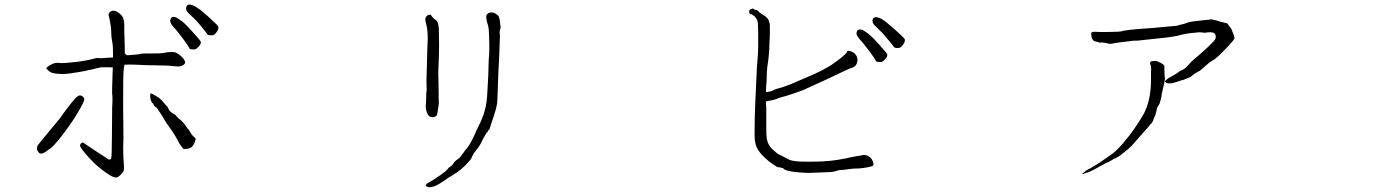

<svg xmlns="http://www.w3.org/2000/svg" viewBox="-20 -754 6040 835"><path d="M852.5 -642.6Q833 -666 819.3 -678.7Q805.7 -690.4 798.3 -698.2Q791 -706.1 790 -711.9Q788.1 -718.8 791 -725.6Q792 -730.5 796.9 -732.4Q801.8 -735.4 809.6 -733.4Q817.4 -732.4 828.1 -726.6Q840.8 -718.8 851.6 -710.9Q865.2 -699.2 884.8 -682.6Q927.7 -643.6 929.2 -638.7Q930.7 -633.8 929.2 -627.9Q927.7 -622.1 921.9 -614.3Q916 -606.4 911.1 -603Q906.2 -599.6 896.5 -600.6Q885.7 -600.6 882.8 -603.5Q882.8 -605.5 852.5 -642.6ZM776.4 -585Q750 -619.1 746.1 -624Q733.4 -636.7 727.5 -645.5Q721.7 -653.3 720.7 -660.2Q718.8 -666 722.7 -672.9Q723.6 -677.7 729.5 -679.7Q734.4 -681.6 741.2 -679.7Q749 -677.7 759.8 -669.9Q771.5 -662.1 781.2 -653.3Q794.9 -640.6 811.5 -622.1Q850.6 -579.1 852.5 -574.2Q854.5 -569.3 852.5 -563.5Q850.6 -557.6 843.8 -550.8Q836.9 -543.9 832 -541Q827.1 -538.1 815.9 -539.1Q804.7 -540 803.7 -543.9Q800.8 -551.8 776.4 -585ZM647.5 -299.8Q645.5 -306.6 641.6 -305.7Q641.6 -305.7 641.6 -306.6Q637.7 -313.5 636.7 -316.4Q631.8 -329.1 633.8 -342.8V-343.8Q633.8 -343.8 633.8 -348.6Q644.5 -345.7 658.2 -336.9Q674.8 -327.1 682.6 -318.4Q688.5 -311.5 693.4 -305.7Q699.2 -299.8 704.1 -293.9Q710 -288.1 711.9 -283.2Q714.8 -273.4 722.7 -267.6Q728.5 -262.7 735.4 -258.8Q741.2 -255.9 744.1 -252.9Q748 -247.1 754.9 -241.2V-240.2Q760.7 -236.3 766.6 -231.4Q776.4 -221.7 782.2 -214.8Q788.1 -205.1 793.9 -198.2V-197.3Q802.7 -188.5 805.7 -182.6Q812.5 -168 820.3 -162.1Q825.2 -156.2 826.2 -156.2L827.1 -155.3H828.1H829.1Q829.1 -155.3 829.1 -154.8Q829.1 -154.3 830.1 -152.3V-150.4L831.1 -149.4Q827.1 -128.9 814.5 -115.2Q801.8 -104.5 780.3 -106.4Q776.4 -106.4 775.4 -108.4V-109.4L774.4 -110.4Q772.5 -113.3 767.6 -119.1Q763.7 -124 760.7 -128.9Q743.2 -163.1 731.4 -179.7L700.2 -224.6Q695.3 -231.4 691.4 -240.2Q683.6 -252 675.8 -264.6Q662.1 -285.2 661.1 -286.1Q648.4 -293 647.5 -299.8ZM516.6 -68.4 518.6 -42Q519.5 -20.5 519.5 -19.5Q518.6 -10.7 514.6 -4.9Q511.7 -1 502.9 7.8Q494.1 15.6 491.2 16.6Q484.4 18.6 479.5 17.6Q470.7 15.6 459 8.8Q443.4 -1 427.7 -12.7Q401.4 -33.2 389.6 -44.9Q372.1 -61.5 350.6 -86.9Q332 -109.4 329.1 -116.2Q326.2 -124 332.5 -130.4Q338.9 -136.7 344.7 -131.8Q349.6 -127.9 398.4 -95.7Q443.4 -66.4 451.2 -61.5Q457 -58.6 460.9 -61.5Q464.8 -64.5 464.8 -74.2Q464.8 -78.1 465.8 -96.7Q466.8 -143.6 466.8 -168Q467.8 -215.8 467.8 -286.1Q467.8 -290 468.8 -304.7Q469.7 -329.1 468.8 -335.9Q465.8 -346.7 469.7 -437.5L470.7 -460.9Q418.9 -462.9 408.2 -459Q392.6 -455.1 380.9 -452.1Q368.2 -450.2 349.6 -445.3Q318.4 -439.5 284.2 -434.6Q250 -429.7 218.8 -434.6Q202.1 -436.5 192.4 -445.3Q181.6 -454.1 181.6 -459Q192.4 -468.8 207 -475.6Q221.7 -482.4 234.4 -480.5Q247.1 -478.5 269.5 -480.5Q293 -482.4 318.4 -485.4Q358.4 -491.2 369.1 -494.1Q402.3 -502.9 408.2 -502Q411.1 -500 421.9 -501Q433.6 -502 446.3 -502.9Q459 -503.9 471.7 -503.9Q471.7 -555.7 468.8 -567.4Q463.9 -590.8 463.9 -609.9Q463.9 -628.9 460.9 -646Q458 -663.1 456.1 -671.9L452.1 -689.5Q453.1 -698.2 460 -703.1Q467.8 -709 477.5 -707Q488.3 -705.1 500 -695.3Q508.8 -688.5 515.6 -676.8Q516.6 -674.8 519.5 -661.1Q520.5 -656.2 520.5 -639.6Q520.5 -627 520.5 -612.3Q520.5 -597.7 521.5 -586.9Q522.5 -576.2 522.5 -557.1Q522.5 -538.1 522.5 -538.1Q522.5 -532.2 522.5 -528.3Q523.4 -525.4 522.5 -522.5Q529.3 -513.7 535.2 -513.7L582 -517.6L589.8 -519.5Q592.8 -519.5 592.8 -520.5Q594.7 -520.5 616.2 -521.5Q625 -521.5 638.7 -521.5Q679.7 -521.5 689.5 -523.4Q703.1 -526.4 712.9 -527.3Q736.3 -528.3 742.2 -526.4Q754.9 -521.5 771.5 -505.9Q782.2 -495.1 785.2 -484.4Q786.1 -479.5 780.3 -473.6Q773.4 -467.8 764.6 -465.8Q752.9 -463.9 739.3 -465.8Q727.5 -467.8 706.1 -468.8L612.3 -470.7Q570.3 -472.7 570.3 -472.7Q543.9 -473.6 521.5 -472.7Q518.6 -463.9 516.6 -433.6Q515.6 -416 515.6 -316.4Q515.6 -302.7 515.6 -288.1L516.6 -180.7Q516.6 -176.8 516.6 -166Q517.6 -155.3 516.6 -140.6Q515.6 -114.3 515.6 -108.4Q515.6 -90.8 516.6 -68.4ZM152.3 -86.9Q148.4 -89.8 144.5 -96.7Q141.6 -99.6 140.6 -105.5Q140.6 -109.4 141.1 -113.8Q141.6 -118.2 145 -123Q148.4 -127.9 166 -149.4L246.1 -246.1V-247.1Q250 -253.9 269.5 -279.3Q290 -306.6 303.7 -322.3Q314.5 -335 325.2 -338.9Q330.1 -340.8 339.8 -334Q344.7 -331.1 345.7 -325.2Q347.7 -320.3 344.7 -314.5Q340.8 -303.7 331.1 -286.1Q315.4 -258.8 303.7 -240.2Q293 -223.6 268.6 -189.5Q246.1 -159.2 235.4 -146.5Q210.9 -117.2 203.1 -111.3Q189.5 -102.5 179.7 -94.7Q169.9 -87.9 162.1 -85.9Z M2105.5 -496.1Q2107.4 -512.7 2107.9 -530.8Q2108.4 -548.8 2107.9 -565.9Q2107.4 -583 2106.4 -609.4Q2106.4 -627.9 2102.5 -643.6Q2099.6 -651.4 2096.7 -664.1Q2093.8 -679.7 2094.7 -685.5Q2095.7 -691.4 2103.5 -696.3Q2109.4 -700.2 2119.1 -700.2Q2127.9 -699.2 2134.8 -695.3Q2143.6 -689.5 2148.4 -683.6Q2150.4 -678.7 2153.3 -668Q2154.3 -664.1 2155.3 -650.4Q2157.2 -636.7 2157.2 -632.8Q2150.4 -618.2 2154.3 -600.6L2150.4 -494.1Q2149.4 -474.6 2147.5 -444.3L2145.5 -385.7Q2144.5 -362.3 2144.5 -356.4Q2144.5 -345.7 2143.6 -334Q2142.6 -324.2 2142.6 -314.5Q2143.6 -293 2115.2 -212.9Q2111.3 -201.2 2108.4 -190.4Q2108.4 -189.5 2107.4 -190.4H2106.4Q2105.5 -188.5 2103.5 -186.5Q2102.5 -183.6 2101.6 -182.6Q2099.6 -177.7 2095.7 -175.8Q2093.8 -172.9 2092.8 -170.9Q2089.8 -167 2087.9 -162.1Q2085.9 -159.2 2082 -152.3Q2071.3 -128.9 2062.5 -116.2Q2040 -86.9 2037.1 -81.1Q2027.3 -59.6 2025.4 -58.6Q2012.7 -44.9 2002 -33.2Q1993.2 -25.4 1983.4 -16.6Q1968.8 -4.9 1965.8 -2.9Q1959 0 1953.1 4.9Q1948.2 8.8 1940.4 12.7Q1931.6 17.6 1918 27.3Q1905.3 36.1 1891.6 44.9Q1874 55.7 1863.3 57.6Q1846.7 62.5 1838.9 58.6Q1835.9 57.6 1835 56.6Q1831.1 54.7 1832 52.7L1833 49.8Q1834 44.9 1843.8 40Q1854.5 34.2 1869.1 25.4Q1877 20.5 1882.8 15.6Q1889.6 11.7 1893.6 8.8Q1900.4 3.9 1905.3 0Q1909.2 -3.9 1912.1 -4.9Q1916 -6.8 1918.9 -10.7Q1920.9 -13.7 1923.8 -15.6Q1926.8 -17.6 1929.7 -22.5Q1930.7 -24.4 1935.5 -27.3Q1944.3 -32.2 1950.2 -41Q1959 -54.7 1970.7 -61.5Q1979.5 -67.4 1992.2 -85Q2002 -99.6 2013.7 -113.3Q2025.4 -129.9 2030.3 -139.6Q2036.1 -150.4 2043.9 -168Q2047.9 -175.8 2050.8 -183.6Q2054.7 -191.4 2058.6 -200.2Q2081.1 -243.2 2089.8 -279.3Q2097.7 -309.6 2099.6 -356.4Q2100.6 -380.9 2103.5 -426.8Q2105.5 -474.6 2105.5 -496.1ZM1853.5 -689.5Q1860.4 -678.7 1867.2 -672.9Q1879.9 -664.1 1882.8 -658.2Q1884.8 -653.3 1885.7 -649.4Q1887.7 -638.7 1887.7 -637.7L1888.7 -626V-611.3Q1889.6 -590.8 1889.6 -558.6Q1889.6 -532.2 1888.7 -505.9Q1884.8 -439.5 1886.7 -409.2Q1887.7 -376 1887.7 -350.6Q1887.7 -334 1887.7 -328.1Q1889.6 -309.6 1887.7 -296.9Q1884.8 -281.2 1882.8 -266.6Q1881.8 -252.9 1876 -249Q1868.2 -244.1 1863.3 -244.1Q1846.7 -243.2 1838.9 -258.8Q1832 -274.4 1832 -287.1Q1831.1 -293 1832 -298.8Q1832 -305.7 1833 -312.5L1834 -352.5Q1836.9 -360.4 1835 -381.8Q1834 -400.4 1835.9 -446.3Q1836.9 -475.6 1837.9 -521.5Q1837.9 -542 1839.4 -563Q1840.8 -584 1839.8 -603.5Q1838.9 -626 1835.9 -638.7Q1830.1 -662.1 1830.1 -664.1Q1829.1 -677.7 1834 -682.6Q1843.8 -692.4 1853.5 -689.5Z M3836.9 -587.9Q3818.4 -611.3 3803.7 -624Q3791 -635.7 3783.7 -643.6Q3776.4 -651.4 3775.4 -657.2Q3773.4 -664.1 3775.4 -670.9Q3777.3 -675.8 3782.2 -677.7Q3787.1 -680.7 3793.9 -678.7Q3802.7 -677.7 3813.5 -671.9Q3826.2 -664.1 3835.9 -656.2Q3850.6 -644.5 3869.1 -627.9Q3913.1 -588.9 3914.6 -584Q3916 -579.1 3914.6 -573.2Q3913.1 -567.4 3907.2 -559.6Q3901.4 -551.8 3896.5 -548.3Q3891.6 -544.9 3881.8 -544.9Q3870.1 -545.9 3868.2 -548.8Q3868.2 -550.8 3836.9 -587.9ZM3761.7 -530.3Q3735.4 -564.5 3731.4 -569.3Q3718.8 -582 3712.9 -590.8Q3707 -598.6 3705.1 -605.5Q3704.1 -611.3 3707 -618.2Q3709 -623 3714.8 -625Q3719.7 -627 3726.6 -625Q3734.4 -623 3745.1 -615.2Q3756.8 -607.4 3766.6 -598.6Q3780.3 -585.9 3796.9 -567.4Q3835.9 -524.4 3837.9 -519.5Q3839.8 -514.6 3837.9 -508.8Q3835.9 -502.9 3829.1 -496.1Q3822.3 -489.3 3817.4 -486.3Q3812.5 -483.4 3801.3 -484.4Q3790 -485.4 3789.1 -489.3Q3786.1 -497.1 3761.7 -530.3ZM3699.2 -518.6Q3710.9 -505.9 3709 -490.2Q3706.1 -465.8 3686.5 -460Q3682.6 -459 3678.7 -457Q3674.8 -456.1 3672.9 -454.1H3671.9Q3657.2 -448.2 3654.3 -446.3Q3632.8 -435.5 3563 -403.3Q3493.2 -371.1 3470.7 -361.3Q3449.2 -353.5 3426.8 -345.7Q3387.7 -333 3380.9 -332Q3373 -330.1 3366.2 -327.1Q3359.4 -324.2 3352.5 -322.3Q3344.7 -319.3 3337.9 -318.4Q3315.4 -313.5 3310.5 -312.5Q3312.5 -290 3312.5 -285.2Q3312.5 -275.4 3312.5 -271.5V-200.2Q3312.5 -166 3314.5 -151.4Q3318.4 -131.8 3327.1 -119.1Q3335.9 -106.4 3356.4 -89.8Q3363.3 -83 3379.9 -76.2Q3393.6 -69.3 3410.2 -60.5Q3418 -56.6 3428.7 -54.7Q3439.5 -52.7 3452.1 -51.8Q3464.8 -50.8 3477.1 -50.8Q3489.3 -50.8 3498 -50.8Q3527.3 -50.8 3558.6 -52.2Q3589.8 -53.7 3621.6 -58.6Q3653.3 -63.5 3686.5 -71.3Q3732.4 -79.1 3736.3 -80.1Q3751 -80.1 3761.7 -71.3Q3771.5 -64.5 3776.4 -50.8Q3781.2 -38.1 3776.4 -33.2Q3772.5 -30.3 3752.9 -26.4Q3738.3 -23.4 3716.8 -21.5Q3689.5 -21.5 3672.9 -18.6Q3662.1 -16.6 3650.4 -15.6Q3627.9 -14.6 3625.5 -13.2Q3623 -11.7 3620.1 -11.7Q3619.1 -11.7 3618.2 -10.7H3617.2Q3612.3 -7.8 3594.7 -5.9Q3578.1 -4.9 3558.6 -4.4Q3539.1 -3.9 3522 -2.9Q3504.9 -2 3498 -2Q3488.3 -2 3473.6 -2.9Q3459 -3.9 3443.4 -5.4Q3427.7 -6.8 3413.1 -9.8Q3395.5 -13.7 3390.6 -17.6Q3388.7 -19.5 3386.7 -21.5Q3385.7 -21.5 3384.8 -23.4Q3382.8 -23.4 3382.8 -23.4Q3381.8 -23.4 3380.9 -23.4H3379.9L3378.9 -24.4Q3377.9 -25.4 3376 -25.4Q3371.1 -25.4 3366.2 -26.4Q3358.4 -28.3 3356.4 -29.3Q3352.5 -33.2 3348.1 -35.6Q3343.8 -38.1 3340.8 -40Q3320.3 -53.7 3301.8 -72.3Q3282.2 -90.8 3271.5 -112.3Q3267.6 -120.1 3265.6 -128.9Q3264.6 -135.7 3262.7 -144.5V-145.5Q3261.7 -153.3 3261.7 -162.1V-177.7Q3261.7 -242.2 3264.6 -305.7Q3267.6 -369.1 3270.5 -433.6Q3271.5 -464.8 3274.4 -494.1Q3277.3 -523.4 3277.3 -554.7V-610.4Q3277.3 -627 3276.4 -640.6Q3276.4 -655.3 3274.4 -662.1Q3272.5 -670.9 3266.6 -675.8V-676.8Q3262.7 -683.6 3256.8 -686.5Q3252.9 -688.5 3250 -690.4Q3247.1 -692.4 3245.1 -693.4Q3238.3 -694.3 3238.3 -700.2Q3238.3 -700.2 3238.3 -701.7Q3238.3 -703.1 3238.3 -704.1Q3238.3 -711.9 3245.1 -713.9Q3251 -716.8 3254.9 -716.8H3255.9L3256.8 -715.8Q3260.7 -710.9 3268.6 -710.9Q3271.5 -710.9 3277.3 -706.1Q3278.3 -705.1 3279.3 -704.1L3281.2 -701.2Q3285.2 -698.2 3295.9 -691.4Q3321.3 -676.8 3324.2 -661.1Q3325.2 -657.2 3327.1 -652.3Q3328.1 -646.5 3328.1 -641.6V-619.1Q3328.1 -592.8 3326.2 -565.4Q3326.2 -539.1 3323.2 -511.7Q3321.3 -488.3 3317.4 -465.8Q3314.5 -443.4 3314.5 -419.9Q3314.5 -404.3 3311.5 -372.1Q3311.5 -362.3 3311.5 -353.5Q3330.1 -355.5 3334 -357.4Q3354.5 -367.2 3359.4 -368.2Q3381.8 -373 3418.9 -387.7Q3435.5 -394.5 3477.5 -413.1Q3564.5 -448.2 3608.4 -480.5Q3618.2 -488.3 3630.9 -497.1Q3641.6 -504.9 3650.4 -513.7Q3662.1 -523.4 3663.1 -526.4V-530.3L3665 -531.2Q3666 -532.2 3668 -532.2H3668.9V-533.2L3673.8 -532.2Q3688.5 -530.3 3699.2 -518.6Z M4733.4 -29.3 4735.4 -30.3Q4762.7 -45.9 4776.4 -56.6Q4796.9 -71.3 4818.4 -85.9Q4835 -97.7 4862.3 -128.9Q4888.7 -159.2 4912.6 -193.4Q4936.5 -227.5 4954.1 -258.8Q4983.4 -314.5 4985.4 -393.6V-394.5Q4985.4 -446.3 4986.3 -453.1Q4986.3 -464.8 4985.4 -464.8Q4984.4 -468.8 4982.4 -475.6Q4980.5 -481.4 4983.4 -484.9Q4986.3 -488.3 4994.1 -488.3Q5002.9 -489.3 5005.9 -489.3Q5008.8 -489.3 5015.6 -486.3Q5027.3 -481.4 5032.2 -478.5Q5043 -470.7 5043.9 -467.8V-450.2Q5044.9 -424.8 5044.9 -421.9Q5047.9 -411.1 5045.9 -409.2Q5045.9 -409.2 5043 -392.6L5032.2 -343.8V-342.8Q5032.2 -337.9 5029.3 -326.2Q5025.4 -309.6 5022.5 -302.7Q5016.6 -291 5013.7 -287.1Q5013.7 -288.1 5013.7 -287.1Q5013.7 -288.1 5013.7 -287.1Q5011.7 -284.2 5010.7 -277.3Q5005.9 -256.8 5003.9 -252Q5001 -247.1 4997.1 -236.3Q4992.2 -219.7 4983.4 -213.9Q4983.4 -212.9 4964.8 -191.4L4963.9 -190.4Q4951.2 -175.8 4948.2 -172.9Q4916 -136.7 4905.3 -124Q4886.7 -104.5 4854.5 -80.1Q4848.6 -76.2 4839.8 -70.3Q4827.1 -63.5 4821.3 -61.5L4820.3 -60.5Q4800.8 -49.8 4799.8 -48.8Q4796.9 -48.8 4782.2 -41L4781.2 -40Q4779.3 -39.1 4762.7 -30.3Q4750 -22.5 4738.3 -16.6Q4714.8 -4.9 4712.9 -4.9Q4694.3 0 4693.4 2Q4693.4 2.9 4691.4 2.9H4689.5H4687.5L4688.5 0Q4688.5 -1 4691.4 -2Q4695.3 -4.9 4697.3 -6.8Q4701.2 -10.7 4702.1 -11.7Q4708 -13.7 4712.9 -17.6Q4719.7 -20.5 4732.4 -28.3ZM4910.2 -577.1Q4835.9 -568.4 4827.1 -566.4Q4809.6 -561.5 4799.8 -564.5Q4771.5 -571.3 4763.7 -568.4L4750 -572.3Q4739.3 -574.2 4736.3 -577.1Q4729.5 -583 4726.6 -595.7Q4724.6 -611.3 4726.6 -612.3Q4733.4 -617.2 4753.9 -615.2Q4761.7 -614.3 4812.5 -615.2Q4852.5 -616.2 4854.5 -617.2Q4870.1 -623 4932.6 -627.9Q4982.4 -631.8 4998 -632.8L5094.7 -641.6H5095.7H5096.7L5098.6 -642.6L5126 -649.4Q5138.7 -652.3 5148.4 -657.2Q5152.3 -659.2 5196.3 -664.1L5250 -669.9L5281.2 -662.1L5282.2 -661.1Q5312.5 -653.3 5317.4 -652.3L5335.9 -627V-626Q5344.7 -603.5 5345.7 -601.6Q5349.6 -586.9 5348.6 -586.9Q5343.8 -576.2 5317.4 -548.8Q5284.2 -513.7 5265.6 -499L5264.6 -498L5241.2 -483.4L5198.2 -446.3Q5176.8 -436.5 5158.2 -419.9Q5156.2 -418 5125 -406.2H5124H5123Q5122.1 -405.3 5096.7 -397.5Q5079.1 -392.6 5075.2 -391.6Q5061.5 -390.6 5055.7 -392.6Q5048.8 -394.5 5045.9 -399.4Q5045.9 -400.4 5045.9 -401.4Q5049.8 -403.3 5058.6 -412.1Q5063.5 -416 5079.1 -423.8L5098.6 -435.5L5099.6 -436.5Q5112.3 -445.3 5112.3 -445.3Q5132.8 -453.1 5144.5 -467.8Q5165 -490.2 5173.8 -497.1Q5187.5 -507.8 5228.5 -544.9Q5263.7 -578.1 5265.6 -585V-585.9L5266.6 -586.9V-587.9Q5272.5 -617.2 5233.4 -613.3Q5228.5 -613.3 5221.7 -611.3Q5219.7 -611.3 5211.9 -612.3Q5195.3 -614.3 5191.4 -613.3Q5189.5 -613.3 5152.3 -609.4Q5127 -605.5 5104.5 -599.6L5103.5 -598.6Q5088.9 -595.7 5061.5 -591.8L4925.8 -577.1Z"/></svg>

Font: ToneOZ-YinPZ-Tsuipita-TC
Style: Regular
Weight: 400
Designer: ÂÆ£ÂøóÂáåJeffrey Xuan(jeffreyx@gmail.com, ToneOZ.com) ÈòøÂù§(cjkFonts)
Foundry: ToneOZ
Version: Version 0.24071